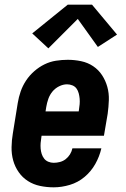

<svg xmlns="http://www.w3.org/2000/svg" viewBox="-20 -794 540 822"><path d="M210 8Q180 8 151.5 2Q123 -4 99.5 -19Q76 -34 60 -57Q44 -80 36.5 -107Q29 -134 29.5 -164Q30 -194 35 -223L56 -353Q60 -378 68.5 -402.5Q77 -427 91.5 -449Q106 -471 126.5 -489Q147 -507 170.5 -518.5Q194 -530 219.5 -534Q245 -538 270 -538Q299 -538 327.5 -532Q356 -526 379 -510.5Q402 -495 417 -472Q432 -449 439.5 -422Q447 -395 446 -365.5Q445 -336 441 -307L425 -213H158L157 -206Q155 -194 154 -182Q153 -170 154 -158Q155 -146 158.5 -135Q162 -124 169 -115Q176 -106 187 -101.5Q198 -97 210 -97Q223 -97 236.5 -100.5Q250 -104 261 -112.5Q272 -121 279.5 -133Q287 -145 290 -159H414Q406 -124 388 -92Q370 -60 342 -36.5Q314 -13 279 -2.5Q244 8 210 8ZM175 -317H317L318 -324Q320 -336 321 -348Q322 -360 321 -371.5Q320 -383 317 -394.5Q314 -406 307.5 -415Q301 -424 290 -428.5Q279 -433 267 -433Q250 -433 233 -424.5Q216 -416 204.5 -402Q193 -388 187 -371Q181 -354 178 -336ZM187 -587 118 -651 270 -774H374L481 -646L399 -593L313 -713Z"/></svg>

Font: Iosevka Curly Slab XBdObl
Style: Regular
Weight: 800
Italic angle: -9°
Monospace: yes
Designer: Belleve Invis
Foundry: Belleve Invis
Version: Version 11.1.0; ttfautohint (v1.8.3)